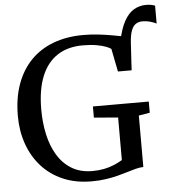

<svg xmlns="http://www.w3.org/2000/svg" viewBox="-59 -933 906 999"><g transform="rotate(-5 394.0 -434.0)"><path d="M636.4 -546.5 600.9 -579.3 591.2 -699.9Q604.6 -766.6 626.3 -805.7Q647.9 -844.8 676.8 -861.9Q705.7 -879 741.1 -879Q756.9 -879 767.8 -876.7Q778.7 -874.5 787.5 -871V-777.5Q774.4 -784.3 755.3 -789.9Q736.3 -795.5 714.6 -795.5Q695.2 -795.5 680.4 -786.1Q665.6 -776.7 656.7 -753.8Q647.9 -731 645.2 -690.7ZM379.5 11Q295.7 11 229.9 -17.5Q164.1 -46 118.7 -96.9Q73.3 -147.8 49.7 -215.4Q26.1 -283 26.1 -360.7Q26.1 -454.7 52.5 -527.5Q79 -600.3 128.1 -650.3Q177.2 -700.2 246.5 -725.8Q315.8 -751.4 401.5 -751.4Q440.5 -751.4 478.4 -747.2Q516.3 -742.9 549.6 -737Q582.8 -731.1 608 -726.3Q633.1 -721.6 645.9 -720.4L636.8 -546.5H565.1L541.4 -666.4Q534.7 -672.1 516 -679.5Q497.3 -687 466.7 -692.5Q436.1 -698 394 -698Q316.5 -698 262 -662.7Q207.5 -627.4 178.9 -557.4Q150.3 -487.3 150.3 -383.3Q150.3 -316.1 163.6 -254.8Q176.9 -193.4 205.4 -145.6Q233.9 -97.8 279.2 -70Q324.5 -42.1 388.3 -42.1Q420.5 -42.1 448.3 -47.6Q476.1 -53.1 500.1 -63Q524.2 -72.9 545.2 -85.6V-308L419.5 -318.3V-376.7H711.3V-318.3L653.4 -308.7V-40Q634.2 -39.5 613.2 -34Q592.2 -28.5 568.1 -21Q543.9 -13.5 515.6 -6.2Q487.3 1 453.5 6Q419.7 11 379.5 11Z"/></g></svg>

Font: Merriweather Light
Style: Regular
Weight: 300
Version: Version 2.100